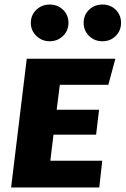

<svg xmlns="http://www.w3.org/2000/svg" viewBox="-20 -827 554 847"><path d="M244 -453 230 -343H417L404 -233H216L202 -118H431L418 0H29L98 -568H489L458 -453ZM199 -645Q165 -645 140.5 -668.5Q116 -692 116 -726Q116 -761 140.5 -784Q165 -807 199 -807Q234 -807 258 -784Q282 -761 282 -726Q282 -692 258 -668.5Q234 -645 199 -645ZM432 -645Q397 -645 373 -668.5Q349 -692 349 -726Q349 -761 373 -784Q397 -807 432 -807Q467 -807 490.5 -784Q514 -761 514 -726Q514 -692 490.5 -668.5Q467 -645 432 -645Z"/></svg>

Font: Qjlgwqiwhsfqbnnlvksmvfsycuq
Style: Regular
Weight: 700
Italic angle: -8°
Designer: Carrois Corporate & Edenspiekermann
Foundry: Carrois Corporate GbR & Edenspiekermann AG
Version: Version 2.001